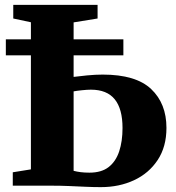

<svg xmlns="http://www.w3.org/2000/svg" viewBox="-20 -763 724 789"><path d="M394.5 6Q364.5 6 331.8 4.5Q299 3 263.8 1.5Q228.5 0 189 0H32.5V-55L107 -67V-671.5L34.5 -687V-743H381V-687L282.5 -671V-447Q304 -450 338.2 -453.2Q372.5 -456.5 402 -456.5Q538.5 -456.5 601.2 -397Q664 -337.5 664 -237.5Q664 -160 628 -105.5Q592 -51 531 -22.5Q470 6 394.5 6ZM347.5 -53.5Q397 -53.5 426.5 -76.5Q456 -99.5 469.8 -141Q483.5 -182.5 483.5 -237Q483.5 -315.5 451.5 -355Q419.5 -394.5 353.5 -394.5Q338.5 -394.5 316.8 -392.2Q295 -390 282.5 -387.5V-61Q296 -57.5 311.8 -55.5Q327.5 -53.5 347.5 -53.5ZM487 -601.5V-535.5H4V-601.5Z"/></svg>

Font: Merriweather 48pt Black
Style: Regular
Weight: 900
Version: Version 2.100